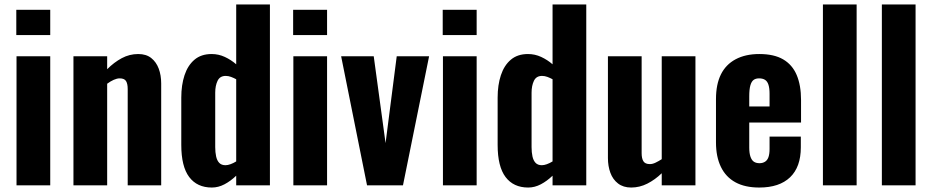

<svg xmlns="http://www.w3.org/2000/svg" viewBox="-20 -830 4175 860"><path d="M54 0V-578H205V0ZM53 -673V-786H205V-673Z M309 0V-578H460V-520Q491 -551 525.5 -569.5Q560 -588 599 -588Q635 -588 657.5 -570Q680 -552 691 -522.5Q702 -493 702 -456V0H552V-431Q552 -455 544.5 -467Q537 -479 516 -479Q504 -479 489.5 -472.5Q475 -466 460 -455V0Z M929 10Q863 10 827.5 -37Q792 -84 792 -181V-393Q792 -449 806.5 -493Q821 -537 851 -562.5Q881 -588 928 -588Q959 -588 987 -575Q1015 -562 1038 -542V-810H1189V0H1038V-43Q1013 -19 985.5 -4.5Q958 10 929 10ZM990 -90Q1000 -90 1012.5 -94.5Q1025 -99 1038 -107V-475Q1027 -481 1015 -485.5Q1003 -490 991 -490Q965 -490 954.5 -468Q944 -446 944 -415V-171Q944 -148 948 -129.5Q952 -111 962 -100.5Q972 -90 990 -90Z M1294 0V-578H1445V0ZM1293 -673V-786H1445V-673Z M1624 0 1508 -578H1654L1707 -189L1757 -578H1902L1785 0Z M1964 0V-578H2115V0ZM1963 -673V-786H2115V-673Z M2346 10Q2280 10 2244.5 -37Q2209 -84 2209 -181V-393Q2209 -449 2223.5 -493Q2238 -537 2268 -562.5Q2298 -588 2345 -588Q2376 -588 2404 -575Q2432 -562 2455 -542V-810H2606V0H2455V-43Q2430 -19 2402.5 -4.5Q2375 10 2346 10ZM2407 -90Q2417 -90 2429.5 -94.5Q2442 -99 2455 -107V-475Q2444 -481 2432 -485.5Q2420 -490 2408 -490Q2382 -490 2371.5 -468Q2361 -446 2361 -415V-171Q2361 -148 2365 -129.5Q2369 -111 2379 -100.5Q2389 -90 2407 -90Z M2807 10Q2772 10 2748.5 -8Q2725 -26 2714 -56Q2703 -86 2703 -122V-578H2854V-144Q2854 -120 2862 -107.5Q2870 -95 2891 -95Q2903 -95 2916.5 -101.5Q2930 -108 2944 -117V-578H3095V0H2944V-54Q2914 -25 2879.5 -7.5Q2845 10 2807 10Z M3381 10Q3317 10 3274 -13.5Q3231 -37 3209 -82.5Q3187 -128 3187 -192V-386Q3187 -452 3209 -496.5Q3231 -541 3275 -564.5Q3319 -588 3381 -588Q3447 -588 3488 -564Q3529 -540 3548.5 -494Q3568 -448 3568 -382V-281H3336V-169Q3336 -144 3341.5 -128Q3347 -112 3357 -105.5Q3367 -99 3382 -99Q3396 -99 3406.5 -105.5Q3417 -112 3422 -126Q3427 -140 3427 -163V-218H3567V-170Q3567 -82 3519 -36Q3471 10 3381 10ZM3336 -353H3427V-410Q3427 -435 3422 -450.5Q3417 -466 3406.5 -472.5Q3396 -479 3380 -479Q3365 -479 3355.5 -472Q3346 -465 3341 -447.5Q3336 -430 3336 -398Z M3666 0V-810H3817V0Z M3930 0V-810H4081V0Z"/></svg>

Font: Oswald SemiBold
Style: Regular
Weight: 600
Designer: Vernon Adams
Foundry: Vernon Adams
Version: Version 4.100; ttfautohint (v1.8.1.43-b0c9)